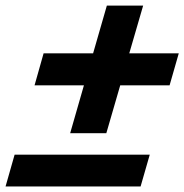

<svg xmlns="http://www.w3.org/2000/svg" viewBox="-26 -675 667 695"><path d="M99.1 -366.2 131.8 -481.9H311L360.8 -654.8H492.2L441.9 -481.9H621.1L587.9 -366.2H409.2L358.9 -192.9H228L277.8 -366.2ZM482.9 0H-5.9L26.9 -115.2H516.1Z"/></svg>

Font: IntelOne Mono Bold
Style: Italic
Weight: 700
Italic angle: -16°
Designer: Fred Shallcrass
Foundry: Frere-Jones Type LLC
Version: Version 1.200;hotconv 1.1.0;makeotfexe 2.6.0;FJTRelease1.2